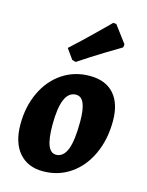

<svg xmlns="http://www.w3.org/2000/svg" viewBox="-115 -818 692 902"><g transform="rotate(15 231.0 -367.5)"><path d="M24 -174Q24 -261 57 -330.5Q90 -400 148.5 -439Q207 -478 281 -478Q358 -478 399 -432Q440 -386 440 -301Q440 -211 407 -139.5Q374 -68 315.5 -28Q257 12 182 12Q108 12 66 -37Q24 -86 24 -174ZM292 -259Q292 -318 279.5 -347Q267 -376 241 -376Q170 -376 170 -211Q170 -143 183 -111Q196 -79 222 -79Q257 -79 274.5 -122Q292 -165 292 -259ZM199 -524 181 -529 146 -578Q201 -628 254 -680Q307 -732 322 -747L337 -746L399 -663L397 -648Q380 -638 320 -601.5Q260 -565 199 -524Z"/></g></svg>

Font: Alegreya ExtraBold
Style: Italic
Weight: 800
Italic angle: -7°
Designer: Juan Pablo del Peral
Foundry: Huerta Tipografica
Version: Version 2.007; ttfautohint (v1.6)